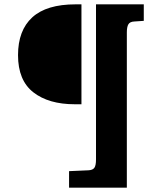

<svg xmlns="http://www.w3.org/2000/svg" viewBox="-20 -720 724 884"><path d="M298 144V68L388 64Q407 63 414.5 52.5Q422 42 422 14V-700H642V-624L598 -621Q578 -620 571 -608Q564 -596 564 -571V144ZM324 -240Q204 -240 133.5 -295Q63 -350 63 -466Q63 -580 128.5 -640Q194 -700 328 -700H355V-240Z"/></svg>

Font: Literata 7pt
Style: Bold
Weight: 700
Designer: Latin by Veronika Burian and Jose Scaglione. Greek by Irene Vlachou. Cyrillic by Vera Evstafieva.
Foundry: TypeTogether
Version: Version 3.002